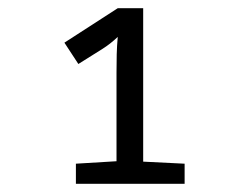

<svg xmlns="http://www.w3.org/2000/svg" viewBox="-20 -864 603 468"><path d="M165 -416V-465L264 -471V-687Q264 -711 264.5 -731.5Q265 -752 267 -774Q249 -757 230 -745L171 -708L137 -760L267 -844H329V-470L430 -465V-416Z"/></svg>

Font: Noto Sans Mono SemiCondensed
Style: Regular
Weight: 400
Width: 4
Designer: Monotype Design Team
Foundry: Monotype Imaging Inc.
Version: Version 2.014